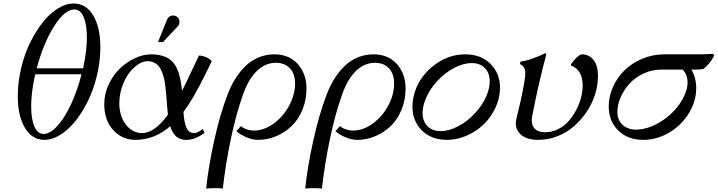

<svg xmlns="http://www.w3.org/2000/svg" viewBox="-20 -804 4138 1107"><path d="M404.3 -783.7Q476.6 -783.7 517.6 -714.6Q558.6 -645.5 558.6 -532.7Q558.6 -465.8 545.2 -397.9Q531.7 -330.1 508.8 -271.7Q485.8 -213.4 454.3 -162.4Q422.9 -111.3 387.5 -75.2Q352.1 -39.1 313 -18.3Q273.9 2.4 236.8 2.4Q165 2.4 123.8 -66.7Q82.5 -135.7 82.5 -247.6Q82.5 -327.6 101.3 -408.4Q120.1 -489.3 152.3 -555.4Q184.6 -621.6 225.3 -673.6Q266.1 -725.6 313 -754.6Q359.9 -783.7 404.3 -783.7ZM231.4 -31.7Q268.6 -31.7 310.5 -77.6Q352.5 -123.5 389.2 -202.1Q425.8 -280.8 450.2 -376H183.1Q182.6 -372.6 181.2 -365.5Q179.7 -358.4 178.7 -355Q159.7 -264.2 159.7 -190.9Q159.7 -117.2 178.2 -74.5Q196.8 -31.7 231.4 -31.7ZM409.2 -749.5Q353 -749.5 291.5 -651.9Q230 -554.2 191.9 -410.2H459Q460.9 -418.9 461.9 -423.8Q481 -514.6 481 -588.9Q481 -662.6 462.2 -706.1Q443.4 -749.5 409.2 -749.5Z M1127 -483.4H1133.8Q1152.3 -481.9 1169.2 -473.9Q1186 -465.8 1193.4 -458.5L1201.2 -451.2Q1195.8 -440.4 1159.7 -367.4Q1123.5 -294.4 1096.2 -247.6Q1068.8 -200.7 1037.6 -158.7Q1040 -129.4 1043.2 -109.6Q1046.4 -89.8 1053.2 -72Q1060.1 -54.2 1071.5 -45.4Q1083 -36.6 1099.6 -36.6Q1104.5 -36.6 1109.9 -38.1Q1115.2 -39.6 1121.1 -42.5Q1127 -45.4 1130.9 -47.9Q1134.8 -50.3 1141.4 -54.4Q1147.9 -58.6 1149.9 -60.1L1159.2 -36.6Q1130.4 -17.1 1106 -7.3Q1081.5 2.4 1051.3 2.4Q985.8 2.4 961.4 -76.2Q870.6 2.4 761.2 2.4Q685.1 2.4 633.1 -53.7Q581.1 -109.9 581.1 -203.6Q581.1 -261.7 606 -315.7Q630.9 -369.6 669.7 -407.5Q708.5 -445.3 756.8 -468Q805.2 -490.7 851.6 -490.7Q951.2 -490.7 990.2 -427.7Q1020 -378.9 1029.8 -280.8Q1050.3 -320.8 1082.8 -390.6Q1115.2 -460.4 1127 -483.4ZM798.8 -36.6Q871.1 -36.6 948.2 -143.1Q945.8 -164.1 943.4 -194.1Q940.9 -224.1 939.2 -247.3Q937.5 -270.5 934.3 -298.3Q931.2 -326.2 926.8 -346.9Q922.4 -367.7 914.3 -388.2Q906.2 -408.7 895.5 -421.9Q884.8 -435.1 868.2 -443.1Q851.6 -451.2 830.1 -451.2Q803.2 -451.2 774.7 -431.6Q746.1 -412.1 722.4 -380.1Q698.7 -348.1 683.3 -302.2Q668 -256.3 668 -208Q668 -133.8 706.1 -85.2Q744.1 -36.6 798.8 -36.6ZM919.9 -561.5H891.1L943.4 -691.4Q946.3 -698.7 951.7 -704.1Q961.9 -714.4 977.5 -714.4Q993.7 -714.4 1004.2 -704.1Q1014.6 -693.8 1014.6 -678.2Q1014.6 -662.1 1006.3 -653.8Z M1342.8 -47.9 1369.1 -77.1Q1379.9 -66.4 1400.9 -58.8Q1421.9 -51.3 1443.8 -51.3Q1502.4 -51.3 1557.9 -91.6Q1613.3 -131.8 1647.2 -195.1Q1681.2 -258.3 1681.2 -323.2Q1681.2 -377.9 1651.4 -409.9Q1621.6 -441.9 1570.8 -441.9Q1509.8 -441.9 1461.7 -395.5Q1413.6 -349.1 1382.3 -262.2Q1341.3 -147.5 1311.3 -4.2Q1281.2 139.2 1264.6 283.2Q1241.2 280.8 1223.1 280.8Q1189.9 280.8 1168.5 283.2Q1181.2 159.7 1214.6 7.8Q1248 -144 1292.5 -259.8Q1311 -308.6 1335.9 -348.6Q1360.8 -388.7 1393.8 -421.4Q1426.8 -454.1 1469.7 -472.4Q1512.7 -490.7 1561.5 -490.7Q1647.9 -490.7 1697.5 -434.1Q1747.1 -377.4 1747.1 -293.9Q1747.1 -227.5 1723.6 -170.9Q1700.2 -114.3 1661.1 -76.9Q1622.1 -39.6 1572 -18.6Q1522 2.4 1468.3 2.4Q1435.5 2.4 1399.9 -12.9Q1364.3 -28.3 1342.8 -47.9Z M1914.1 -47.9 1940.4 -77.1Q1951.2 -66.4 1972.2 -58.8Q1993.2 -51.3 2015.1 -51.3Q2073.7 -51.3 2129.2 -91.6Q2184.6 -131.8 2218.5 -195.1Q2252.4 -258.3 2252.4 -323.2Q2252.4 -377.9 2222.7 -409.9Q2192.9 -441.9 2142.1 -441.9Q2081.1 -441.9 2033 -395.5Q1984.9 -349.1 1953.6 -262.2Q1912.6 -147.5 1882.6 -4.2Q1852.5 139.2 1835.9 283.2Q1812.5 280.8 1794.4 280.8Q1761.2 280.8 1739.7 283.2Q1752.4 159.7 1785.9 7.8Q1819.3 -144 1863.8 -259.8Q1882.3 -308.6 1907.2 -348.6Q1932.1 -388.7 1965.1 -421.4Q1998 -454.1 2041 -472.4Q2084 -490.7 2132.8 -490.7Q2219.2 -490.7 2268.8 -434.1Q2318.4 -377.4 2318.4 -293.9Q2318.4 -227.5 2294.9 -170.9Q2271.5 -114.3 2232.4 -76.9Q2193.4 -39.6 2143.3 -18.6Q2093.3 2.4 2039.6 2.4Q2006.8 2.4 1971.2 -12.9Q1935.5 -28.3 1914.1 -47.9Z M2363.8 -244.1Q2385.7 -347.2 2471.7 -418.9Q2557.6 -490.7 2662.6 -490.7Q2752.9 -490.7 2807.9 -436Q2862.8 -381.3 2862.8 -297.4Q2862.8 -239.3 2836.9 -183.6Q2811 -127.9 2769.3 -87.4Q2727.5 -46.9 2671.4 -22.2Q2615.2 2.4 2557.6 2.4Q2467.3 2.4 2412.6 -51.8Q2357.9 -106 2357.9 -189.9Q2357.9 -216.3 2363.8 -244.1ZM2499.5 -335Q2460 -291.5 2438.2 -243.2Q2416.5 -194.8 2416.5 -152.8Q2416.5 -105.5 2444.6 -76.7Q2472.7 -47.9 2520.5 -47.9Q2567.9 -47.9 2621.6 -75.9Q2675.3 -104 2720.7 -153.3Q2760.3 -197.3 2782 -245.1Q2803.7 -293 2803.7 -335Q2803.7 -382.3 2775.6 -411.4Q2747.6 -440.4 2699.7 -440.4Q2652.3 -440.4 2598.4 -412.4Q2544.4 -384.3 2499.5 -335Z M3084.5 2.4Q3020.5 2.4 2987.3 -24.4Q2954.1 -51.3 2954.1 -92.8Q2954.1 -102.1 2956.5 -115.2Q2961.9 -139.2 2969.5 -170.2Q2977.1 -201.2 2982.4 -224.6Q3008.8 -347.2 3008.8 -382.3Q3008.8 -421.4 2978 -434.6L2981 -449.2Q3010.7 -452.1 3051.3 -466.6Q3091.8 -481 3124.5 -498L3129.9 -490.7Q3084 -321.3 3048.8 -135.7Q3045.9 -122.1 3045.9 -109.9Q3045.9 -76.2 3066.4 -58.8Q3086.9 -41.5 3123 -41.5Q3162.6 -41.5 3198 -59.3Q3233.4 -77.1 3258.5 -106Q3283.7 -134.8 3302.5 -170.4Q3321.3 -206.1 3330.3 -242.4Q3339.4 -278.8 3339.4 -311.5Q3339.4 -401.4 3271 -426.8L3272.9 -434.6Q3283.7 -451.7 3303.7 -471.2Q3323.7 -490.7 3334.5 -490.7Q3376.5 -490.7 3402.1 -458.3Q3427.7 -425.8 3427.7 -365.7Q3427.7 -313 3410.9 -259.5Q3394 -206.1 3362.5 -159.4Q3331.1 -112.8 3289.6 -76.4Q3248 -40 3194.6 -18.8Q3141.1 2.4 3084.5 2.4Z M3987.8 -402.8H3966.3Q3994.1 -356 3994.1 -296.9Q3994.1 -219.2 3950.9 -149.7Q3907.7 -80.1 3837.2 -38.8Q3766.6 2.4 3689.5 2.4Q3599.1 2.4 3544.4 -51.8Q3489.7 -106 3489.7 -189.9Q3489.7 -249 3514.9 -304.2Q3540 -359.4 3582.5 -400.4Q3625 -441.4 3684.8 -466.1Q3744.6 -490.7 3810.1 -490.7H4006.3Q4051.3 -490.7 4090.3 -493.7L4098.1 -484.4Q4071.8 -432.6 4035.2 -406.2Q4019.5 -402.8 3987.8 -402.8ZM3792.5 -402.8Q3738.8 -402.8 3690.4 -380.1Q3642.1 -357.4 3609.6 -321.8Q3577.1 -286.1 3558.3 -242.9Q3539.6 -199.7 3539.6 -158.2Q3539.6 -112.3 3569.1 -84.5Q3598.6 -56.6 3648.9 -56.6Q3690.4 -56.6 3738.5 -76.2Q3786.6 -95.7 3830.6 -131.8Q3883.3 -175.3 3913.8 -229Q3944.3 -282.7 3944.3 -329.1Q3944.3 -375 3915.5 -402.8Z"/></svg>

Font: Flanker
Style: Italic
Weight: 400
Italic angle: -12°
Designer: Flanker
Version: Version 2.027